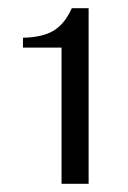

<svg xmlns="http://www.w3.org/2000/svg" viewBox="-20 -721 312 468"><path d="M130 -605H36V-629Q84 -630 111 -646.5Q138 -663 155 -701H196V-273H130Z"/></svg>

Font: Fahkwang Light
Style: Regular
Weight: 300
Version: Version 1.000; ttfautohint (v1.6)